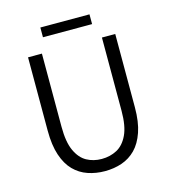

<svg xmlns="http://www.w3.org/2000/svg" viewBox="-117 -883 877 989"><g transform="rotate(-15 321.5 -388.5)"><path d="M321 12Q273 12 230.5 -2.5Q188 -17 156.5 -49Q125 -81 107 -134.5Q89 -188 89 -266V-657H163V-266Q163 -185 184.5 -138.5Q206 -92 241.5 -72.5Q277 -53 321 -53Q366 -53 402.5 -72.5Q439 -92 461 -138.5Q483 -185 483 -266V-657H554V-266Q554 -188 535.5 -134.5Q517 -81 485.5 -49Q454 -17 412 -2.5Q370 12 321 12ZM190 -737V-789H452V-737Z"/></g></svg>

Font: Assistant ExtraLight
Style: Regular
Weight: 400
Version: Version 3.000